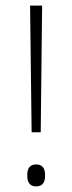

<svg xmlns="http://www.w3.org/2000/svg" viewBox="-20 -659 258 686"><path d="M130.5 -639 125.5 -186.5H93L87.5 -639ZM109 7Q93.5 7 85.5 -2.5Q77.5 -12 77.5 -30V-35Q77.5 -53 85.5 -62.2Q93.5 -71.5 109 -71.5Q125 -71.5 133 -62.2Q141 -53 141 -35V-30Q141 -12 133 -2.5Q125 7 109 7Z"/></svg>

Font: Anek Malayalam Medium ExtraLight
Style: Regular
Weight: 250
Version: Version 1.003